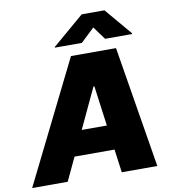

<svg xmlns="http://www.w3.org/2000/svg" viewBox="-123 -1046 1018 1133"><g transform="rotate(-10 386.0 -479.5)"><path d="M-22.7 0 338.1 -727.3H608L727.3 0H514.2L495.4 -139.2H255.7L190.3 0ZM253.6 -796.9 443.2 -958.8H579.5L716.6 -796.9L715.9 -792.6H554L497.2 -870.7L414.8 -792.6H252.8ZM475.5 -286.9 443.2 -527H437.5L324.9 -286.9Z"/></g></svg>

Font: Inter P Black
Style: Italic
Weight: 900
Italic angle: -9.40001°
Designer: Rasmus Andersson
Foundry: rsms
Version: Version 3.018;git-588b23468